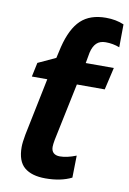

<svg xmlns="http://www.w3.org/2000/svg" viewBox="-87 -819 594 882"><g transform="rotate(10 209.5 -377.5)"><path d="M56 -113Q56 -134 63 -172L118 -440H46L60 -506L142 -544L154 -597Q176 -685 218.5 -725Q261 -765 335 -765Q382 -765 419 -749L418 -642Q387 -654 353 -654Q326 -654 310.5 -639Q295 -624 288 -594L279 -544H410L386 -440H256L200 -172Q196 -150 196 -139Q196 -120 206.5 -110.5Q217 -101 236 -101Q269 -101 312 -118L310 -15Q260 10 188 10Q124 10 90 -18.5Q56 -47 56 -113Z"/></g></svg>

Font: Noto Sans Display
Style: Bold Italic
Weight: 700
Italic angle: -12°
Designer: Monotype Design team
Foundry: Monotype Imaging Inc.
Version: Version 1.000